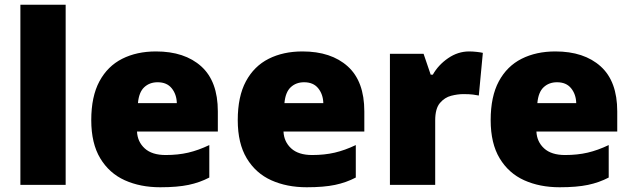

<svg xmlns="http://www.w3.org/2000/svg" viewBox="-20 -780 2666 810"><path d="M257 0H66V-760H257Z M638 -563Q759 -563 829 -500Q899 -437 899 -310V-225H558Q560 -182 590.5 -154Q621 -126 679 -126Q731 -126 774 -136Q817 -146 863 -168V-31Q823 -10 775.5 0Q728 10 656 10Q572 10 506.5 -19.5Q441 -49 403 -112Q365 -175 365 -273Q365 -373 399.5 -437Q434 -501 495.5 -532Q557 -563 638 -563ZM645 -433Q611 -433 588.5 -412Q566 -391 562 -345H726Q725 -382 704.5 -407.5Q684 -433 645 -433Z M1256 -563Q1377 -563 1447 -500Q1517 -437 1517 -310V-225H1176Q1178 -182 1208.5 -154Q1239 -126 1297 -126Q1349 -126 1392 -136Q1435 -146 1481 -168V-31Q1441 -10 1393.5 0Q1346 10 1274 10Q1190 10 1124.5 -19.5Q1059 -49 1021 -112Q983 -175 983 -273Q983 -373 1017.5 -437Q1052 -501 1113.5 -532Q1175 -563 1256 -563ZM1263 -433Q1229 -433 1206.5 -412Q1184 -391 1180 -345H1344Q1343 -382 1322.5 -407.5Q1302 -433 1263 -433Z M1959 -563Q1975 -563 1992 -561Q2009 -559 2017 -557L2000 -377Q1990 -379 1975.5 -381Q1961 -383 1935 -383Q1911 -383 1883.5 -376Q1856 -369 1836 -345.5Q1816 -322 1816 -272V0H1625V-553H1767L1797 -465H1806Q1829 -506 1870.5 -534.5Q1912 -563 1959 -563Z M2323 -563Q2444 -563 2514 -500Q2584 -437 2584 -310V-225H2243Q2245 -182 2275.5 -154Q2306 -126 2364 -126Q2416 -126 2459 -136Q2502 -146 2548 -168V-31Q2508 -10 2460.5 0Q2413 10 2341 10Q2257 10 2191.5 -19.5Q2126 -49 2088 -112Q2050 -175 2050 -273Q2050 -373 2084.5 -437Q2119 -501 2180.5 -532Q2242 -563 2323 -563ZM2330 -433Q2296 -433 2273.5 -412Q2251 -391 2247 -345H2411Q2410 -382 2389.5 -407.5Q2369 -433 2330 -433Z"/></svg>

Font: Noto Sans Thaana Black
Style: Regular
Weight: 900
Designer: David Williams
Foundry: Google Inc.
Version: Version 3.001; ttfautohint (v1.8.4.7-5d5b)